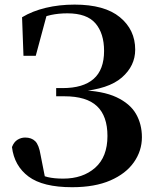

<svg xmlns="http://www.w3.org/2000/svg" viewBox="-20 -779 659 818"><path d="M287.4 18.6Q162.5 18.6 101.6 -26.9Q40.7 -72.4 31 -152.5Q39.4 -174.3 54.6 -183.6Q69.8 -193 87.1 -193Q114.4 -193 130.2 -177.3Q146 -161.7 153 -118.3L173.2 -15.8L127.6 -48.8Q155.7 -30.9 183.5 -24.4Q211.3 -18 249 -18Q333 -18 385.4 -64.3Q437.8 -110.5 437.8 -199.6Q437.8 -284.6 393.2 -326.7Q348.6 -368.8 254.3 -368.8H219.3V-403.7H246.7Q334.3 -403.7 378.8 -442.8Q423.4 -481.9 423.4 -562Q423.4 -636.6 386.8 -679.4Q350.2 -722.2 267.2 -722.2Q229.8 -722.2 197.3 -715.3Q164.8 -708.4 131.9 -690V-715.5L182.6 -728L132.3 -541.2H80L74 -705.5Q118 -732 175.2 -745.7Q232.4 -759.4 297.8 -759.4Q425.5 -759.4 490.7 -705.8Q556 -652.1 556 -567.6Q556 -498.4 499.3 -448.9Q442.7 -399.3 319.2 -389.1V-395.1Q418.1 -392.1 476.1 -364.9Q534 -337.7 559.3 -293.9Q584.6 -250 584.6 -194.4Q584.6 -136.4 550.4 -87.7Q516.3 -39 450.1 -10.2Q383.8 18.6 287.4 18.6Z"/></svg>

Font: Noto Serif SC ExtraLight
Style: Regular
Weight: 200
Designer: Ryoko NISHIZUKA 西塚涼子 (kana & ideographs); Frank Grießhammer (Latin, Greek & Cyrillic); Wenlong ZHANG 张文龙 (bopomofo); San
Foundry: Adobe
Version: Version 2.002-H1;hotconv 1.1.0;makeotfexe 2.6.0